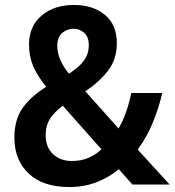

<svg xmlns="http://www.w3.org/2000/svg" viewBox="-20 -744 704 774"><path d="M278 -724Q355 -724 403 -684Q451 -644 451 -570Q451 -505 415.5 -459Q380 -413 324 -376L458 -226Q476 -257 488.5 -293Q501 -329 509 -369H634Q622 -315 598 -254.5Q574 -194 535 -141L664 0H514L459 -62Q418 -28 368 -9Q318 10 259 10Q153 10 95.5 -44.5Q38 -99 38 -189Q38 -262 71 -308.5Q104 -355 166 -394Q130 -439 113.5 -478Q97 -517 97 -565Q97 -638 147.5 -681Q198 -724 278 -724ZM277 -628Q251 -628 231 -611.5Q211 -595 211 -559Q211 -531 223 -503Q235 -475 258 -447Q299 -473 318.5 -500Q338 -527 338 -562Q338 -595 319.5 -611.5Q301 -628 277 -628ZM233 -318Q200 -293 182 -265.5Q164 -238 164 -199Q164 -151 193.5 -123Q223 -95 270 -95Q306 -95 335 -107Q364 -119 389 -142Z"/></svg>

Font: Noto Sans Sinhala UI SemiCondensed SemiBold
Style: Regular
Weight: 600
Width: 4
Designer: Jelle Bosma - Monotype Design Team
Foundry: Monotype Imaging Inc.
Version: Version 2.006; ttfautohint (v1.8.4.7-5d5b)